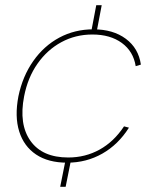

<svg xmlns="http://www.w3.org/2000/svg" viewBox="-20 -620 593 740"><path d="M351 -600H372L353 -500H332ZM233 -5H254L233 100H212ZM239 7Q166 7 119 -24.5Q72 -56 54 -113.5Q36 -171 51 -249Q67 -326 108 -384.5Q149 -443 208.5 -475Q268 -507 340 -507Q416 -507 465 -470.5Q514 -434 523 -371L503 -365Q494 -422 449.5 -454.5Q405 -487 336 -487Q271 -487 216.5 -457.5Q162 -428 124.5 -374.5Q87 -321 73 -249Q52 -141 97.5 -77Q143 -13 243 -13Q309 -13 364 -43.5Q419 -74 458 -133L477 -128Q436 -63 374.5 -28Q313 7 239 7Z"/></svg>

Font: Albert Sans Thin
Style: Italic
Weight: 250
Italic angle: -11.25°
Designer: Andreas Rasmussen
Foundry: a.Foundry
Version: Version 1.025